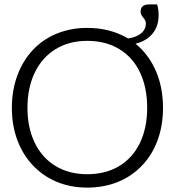

<svg xmlns="http://www.w3.org/2000/svg" viewBox="-20 -846 796 874"><path d="M722 -355Q722 -275 697.5 -208Q673 -141 627 -93Q581 -44 517 -18Q453 8 377 8Q302 8 239 -18Q176 -44 130 -93Q84 -141 59 -208Q34 -275 34 -355Q34 -435 59 -502.5Q84 -570 130 -619Q175 -667 238.5 -693Q302 -719 377 -719Q482 -719 563 -671Q600 -676 622 -694Q644 -712 644 -740Q644 -752 632 -766Q620 -780 620 -793Q620 -826 660 -826H695Q702 -806 702 -777Q702 -726 674 -692.5Q646 -659 597 -647Q615 -632 627 -619Q673 -570 697.5 -503Q722 -436 722 -355ZM650 -355Q650 -447 617.5 -516Q585 -585 523 -622.5Q461 -660 377 -660Q294 -660 232.5 -622Q171 -584 138 -515Q105 -446 105 -355Q105 -265 138 -196.5Q171 -128 232.5 -90.5Q294 -53 377 -53Q461 -53 522.5 -90Q584 -127 617 -195.5Q650 -264 650 -355Z"/></svg>

Font: Aleo Light
Style: Regular
Weight: 300
Designer: Alessio Laiso
Foundry: Alessio Laiso
Version: Version 2.000